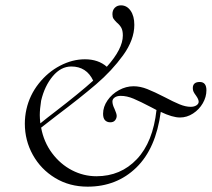

<svg xmlns="http://www.w3.org/2000/svg" viewBox="-20 -687 793 719"><path d="M753 -349Q753 -324 739.5 -300.5Q726 -277 703 -262Q680 -247 654 -247Q626 -247 582 -268Q564 -131 490.5 -59.5Q417 12 308 12Q240 12 186.5 -20.5Q133 -53 103 -107Q73 -161 73 -224Q73 -251 79 -278Q91 -331 125 -374Q159 -417 205 -441Q251 -465 298 -465Q348 -465 380 -437Q440 -504 440 -554Q440 -573 434 -583.5Q428 -594 417 -603Q409 -611 405 -617Q401 -623 401 -634Q401 -649 410 -658Q419 -667 433 -667Q455 -667 469 -647Q483 -627 483 -594Q483 -538 441 -480Q399 -422 340 -371.5Q281 -321 192 -254L134 -209Q144 -155 175 -113.5Q206 -72 249.5 -49.5Q293 -27 341 -27Q432 -27 492.5 -91Q553 -155 566 -275L547 -285Q505 -307 480 -317.5Q455 -328 432 -328Q418 -328 409.5 -322Q401 -316 401 -307Q401 -295 409 -279Q417 -261 417 -253Q417 -244 411 -236.5Q405 -229 393 -229Q381 -229 373.5 -236.5Q366 -244 366 -261Q366 -287 382.5 -311Q399 -335 425.5 -349.5Q452 -364 480 -364Q505 -364 531.5 -353.5Q558 -343 597 -323Q629 -306 652 -296.5Q675 -287 694 -287Q707 -287 715.5 -292.5Q724 -298 724 -306Q724 -315 714 -329Q708 -337 705 -343Q702 -349 702 -357Q702 -380 728 -380Q753 -380 753 -349ZM129 -256Q129 -245 131 -225Q158 -247 187 -269Q278 -339 329 -385Q304 -438 247 -438Q208 -438 177.5 -401.5Q147 -365 134 -310Q129 -278 129 -256Z"/></svg>

Font: Cormorant Upright
Style: Regular
Weight: 400
Designer: Christian Thalmann (Catharsis Fonts)
Foundry: Catharsis Fonts
Version: Version 3.302